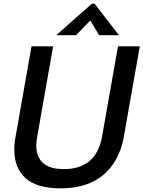

<svg xmlns="http://www.w3.org/2000/svg" viewBox="-20 -1016 783 1048"><path d="M58 -199Q58 -235 65 -270L152 -763H270L183 -270Q178 -243 178 -222Q178 -160 214.5 -126.5Q251 -93 329 -93Q505 -93 537 -270L624 -763H743L656 -270Q632 -137 545.5 -62.5Q459 12 310 12Q182 12 120 -43Q58 -98 58 -199ZM395 -824H287L482 -996H496L629 -824H521L473 -904Z"/></svg>

Font: Open Sauce One Medium Italic
Style: Regular
Weight: 500
Italic angle: -10°
Designer: Alfredo Marco Pradil
Foundry: Creative Sauce Fz LLC
Version: Version 1.477